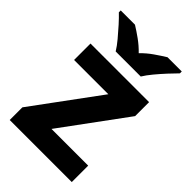

<svg xmlns="http://www.w3.org/2000/svg" viewBox="-228 -855 943 943"><g transform="rotate(45 244.0 -383.0)"><path d="M458 0H27V-88L280 -432H42V-546H449V-449L203 -114H458ZM157 -606Q143 -629 120.5 -656Q98 -683 74.5 -709Q51 -735 32 -753V-766H131Q157 -750 187 -728.5Q217 -707 243 -680Q269 -707 300 -728.5Q331 -750 357 -766H456V-753Q438 -735 414 -709Q390 -683 367.5 -656Q345 -629 331 -606Z"/></g></svg>

Font: Noto Sans New Tai Lue
Style: Regular
Weight: 400
Designer: Monotype Design Team
Foundry: Monotype Imaging Inc.
Version: Version 2.003